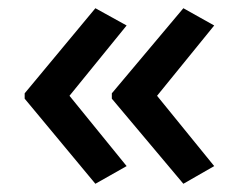

<svg xmlns="http://www.w3.org/2000/svg" viewBox="-20 -500 580 467"><path d="M40 -273 212 -480 288 -438 149 -267 288 -96 212 -53 40 -260ZM252 -273 426 -480 501 -438 362 -267 501 -96 426 -53 252 -260Z"/></svg>

Font: Noto Sans Myanmar Medium
Style: Regular
Weight: 500
Designer: Monotype Design Team
Foundry: Monotype Imaging Inc.
Version: Version 2.107; ttfautohint (v1.8.4.7-5d5b)